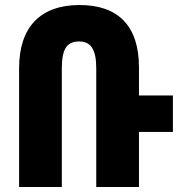

<svg xmlns="http://www.w3.org/2000/svg" viewBox="-20 -744 723 764"><path d="M56 0H226V-471C226 -551 247 -579 295 -579C340 -579 363 -550 363 -472V0H533V-219H668V-364H533V-476C533 -642 449 -724 297 -724C141 -724 56 -637 56 -472Z"/></svg>

Font: Noto Sans Armenian ExtraCondensed Black
Style: Regular
Weight: 900
Width: 2
Designer: Monotype Design Team
Foundry: Monotype Imaging Inc.
Version: Version 2.008